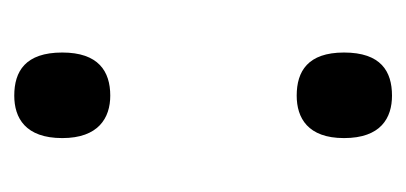

<svg xmlns="http://www.w3.org/2000/svg" viewBox="-174 -402 583 276"><g transform="rotate(90 118.0 -264.5)"><path d="M118 -399C150 -399 179 -415 179 -467C179 -520 150 -536 118 -536C83 -536 56 -520 56 -467C56 -415 83 -399 118 -399ZM118 7C150 7 179 -9 179 -62C179 -114 150 -131 118 -131C83 -131 56 -114 56 -62C56 -9 83 7 118 7Z"/></g></svg>

Font: Noto Serif Lao ExtraCondensed SemiBold
Style: Regular
Weight: 600
Width: 2
Designer: Monotype Design Team
Foundry: Monotype Imaging Inc.
Version: Version 2.003